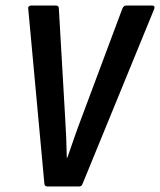

<svg xmlns="http://www.w3.org/2000/svg" viewBox="-20 -675 579 695"><path d="M152 0Q141.4 0 140.6 -10.4L82.2 -643.6Q81.2 -649.2 84.6 -652.1Q88 -655 92.8 -655H182Q193 -655 193 -644.6L215.7 -251.5Q217.9 -214.3 219.6 -177.7Q221.2 -141.1 221.8 -104.3H223.8Q236.6 -141.5 249.4 -178.1Q262.2 -214.7 276 -250.9L423.2 -644.6Q428.2 -655 436.2 -655H530.2Q542.2 -655 538.4 -643L279.2 -10.4Q275.4 0 267.2 0Z"/></svg>

Font: Sofia Sans Condensed
Style: Italic
Weight: 400
Italic angle: -9°
Designer: Botio Nikoltchev, Ani Petrova
Foundry: lettersoup
Version: Version 4.101